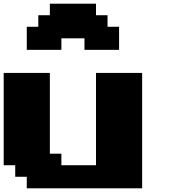

<svg xmlns="http://www.w3.org/2000/svg" viewBox="-20 -1020 915 1040"><path d="M125 0H750V-625H500V-125H312.5V-187.5H250V-625H0V-125H62.5V-62.5H125ZM437.5 -750H625V-875H562.5V-937.5H500V-1000H250V-937.5H187.5V-875H125V-750H312.5V-812.5H437.5Z"/></svg>

Font: Faithful 32x
Style: Bold
Weight: 400
Foundry: Faithful Resource Pack
Version: Version 1.0; January 27, 2023